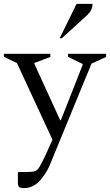

<svg xmlns="http://www.w3.org/2000/svg" viewBox="-43 -727 566 988"><path d="M83 241Q60 241 54.5 234.5Q49 228 49 212V162L53 158H99Q124 158 137 153.5Q150 149 161 130.5Q172 112 192 70L227 -8L44 -403L-23 -434V-450H216V-434L134 -403V-398L267 -108H270L382 -392V-398L307 -434V-450H503V-434L428 -400L231 79Q222 102 215.5 117.5Q209 133 201 147.5Q193 162 178 183Q158 212 133 226.5Q108 241 83 241ZM264 -530 351 -707H433Q433 -692 426.5 -677Q420 -662 400 -644L275 -530Z"/></svg>

Font: Spectral
Style: Regular
Weight: 400
Designer: Jean-Baptiste Levee
Foundry: Production Type
Version: Version 2.001